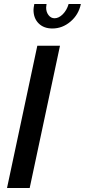

<svg xmlns="http://www.w3.org/2000/svg" viewBox="-20 -937 423 957"><path d="M322 -917H383Q372 -864 331.5 -829.5Q291 -795 241 -795Q198 -795 172.5 -820.5Q147 -846 147 -888Q147 -897 151 -917H212Q210 -905 210 -899Q210 -877 222 -861.5Q234 -846 252 -846Q273 -846 293 -866Q313 -886 322 -917ZM166 -709H279L128 0H15Z"/></svg>

Font: Raleway-v4020 SemiBold
Style: Italic
Weight: 600
Italic angle: -12°
Designer: Matt McInerney, Pablo Impallari, Rodrigo Fuenzalida
Foundry: Matt McInerney, Pablo Impallari, Rodrigo Fuenzalida
Version: Version 4.020;PS 004.020;hotconv 1.0.88;makeotf.lib2.5.64775